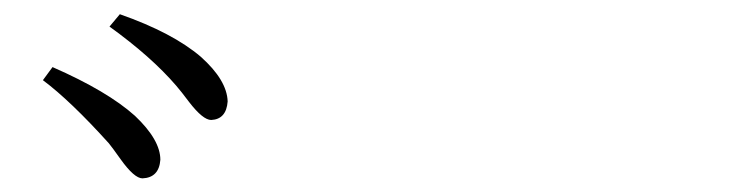

<svg xmlns="http://www.w3.org/2000/svg" viewBox="-20 -862 1040 273"><path d="M182.6 -608.4Q170.9 -608.4 151.4 -635.7Q139.6 -652.3 134.8 -658.2Q80.1 -718.8 41 -748L54.7 -766.6Q132.8 -732.4 171.9 -697.3Q208 -663.1 208 -634.8Q206.1 -609.4 182.6 -608.4ZM280.3 -691.4Q268.6 -691.4 249 -716.8Q237.3 -732.4 230.5 -740.2Q195.3 -781.2 135.7 -824.2L150.4 -841.8Q225.6 -815.4 265.6 -781.2Q302.7 -748 303.7 -717.8Q301.8 -692.4 280.3 -691.4Z"/></svg>

Font: GenYoMin JP Regular
Style: Regular
Weight: 400
Version: Version 1.001;PS 1;hotconv 16.6.51;makeotf.lib2.5.65220 DEVE